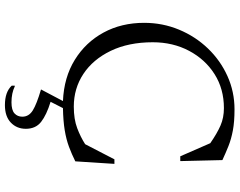

<svg xmlns="http://www.w3.org/2000/svg" viewBox="-114 -596 950 761"><g transform="rotate(90 360.5 -215.0)"><path d="M385 214Q416 214 429 202Q442 190 442 171Q442 145 417 129.5Q392 114 334 97L380 10Q286 6 216.5 -37Q147 -80 108.5 -151Q70 -222 70 -312Q70 -385 97 -450Q124 -515 171.5 -564.5Q219 -614 281 -642Q343 -670 413 -670Q462 -670 496.5 -663.5Q531 -657 558.5 -646Q586 -635 614 -622L618 -455H599L547 -574Q508 -601 477 -614.5Q446 -628 408 -628Q332 -628 273.5 -591Q215 -554 181 -490Q147 -426 147 -346Q147 -250 181 -179.5Q215 -109 272.5 -71Q330 -33 402 -33Q452 -33 487.5 -46.5Q523 -60 551 -78L611 -194H629L619 -39Q591 -25 561.5 -14Q532 -3 495.5 3Q459 9 408 10L383 59Q435 75 462.5 96.5Q490 118 490 157Q490 193 465.5 216.5Q441 240 396 240Q344 240 319 213V201H322Q349 214 385 214Z"/></g></svg>

Font: Spectral SC Light
Style: Regular
Weight: 300
Designer: Jean-Baptiste Levee
Foundry: Production Type
Version: Version 2.001